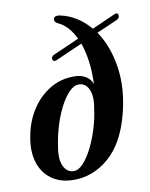

<svg xmlns="http://www.w3.org/2000/svg" viewBox="-84 -795 678 866"><g transform="rotate(-10 255.5 -362.0)"><path d="M451 -241.5Q417.5 -114.5 344.8 -52Q272 10.5 182.5 9.5Q122 9 81.8 -20.8Q41.5 -50.5 26.2 -102.2Q11 -154 24.5 -220.5Q36 -284.5 69.5 -336.8Q103 -389 153.5 -419.8Q204 -450.5 265.5 -450Q328 -449.5 348 -401Q350 -457 343.5 -504.8Q337 -552.5 323.5 -590L198.5 -535Q192 -532 187.5 -534.8Q183 -537.5 182 -543Q179.5 -555.5 194 -562L313 -614.5Q283.5 -677 235 -699Q216.5 -708.5 221.5 -722Q226.5 -736 249.5 -732Q290 -723.5 324.5 -701.8Q359 -680 386.5 -647L493.5 -694.5Q508.5 -701.5 511 -688Q514 -674.5 498.5 -667L403.5 -625.5Q451.5 -556.5 466.5 -456.2Q481.5 -356 451 -241.5ZM190 -29.5Q212 -29 234.2 -53Q256.5 -77 276 -115.8Q295.5 -154.5 309.5 -199.8Q323.5 -245 329 -287.5Q340 -346 325.5 -378Q311 -410 281 -410.5Q257 -411 234 -386.8Q211 -362.5 191.5 -323.5Q172 -284.5 158.8 -239.8Q145.5 -195 140 -155Q129 -96.5 144 -63.2Q159 -30 190 -29.5Z"/></g></svg>

Font: Fraunces 144pt S050 SemiBold
Style: Italic
Weight: 600
Italic angle: -16°
Version: Version 1.000; ttfautohint (v1.8.3)